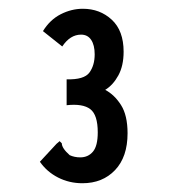

<svg xmlns="http://www.w3.org/2000/svg" viewBox="-20 -657 390 438"><path d="M168 -239Q138 -239 112.5 -252Q87 -265 71 -288L109 -329L116 -335L121 -330Q121 -319 139 -303Q150 -298 163 -298Q181 -298 192 -311Q203 -324 203 -355Q203 -395 186 -408Q169 -421 132 -417V-476Q172 -475 184 -491.5Q196 -508 196 -533Q196 -554 188 -566Q180 -578 165 -578Q140 -578 122 -551L78 -586Q94 -612 118.5 -624.5Q143 -637 169 -637Q208 -637 235 -612Q262 -587 262 -539Q262 -507 250 -485Q238 -463 220 -452Q241 -441 256 -417.5Q271 -394 271 -353Q271 -299 242.5 -269Q214 -239 168 -239Z"/></svg>

Font: Inconsolata ExtraCondensed ExtraBold
Style: Regular
Weight: 800
Width: 2
Monospace: yes
Designer: Raph Levien, Cyreal, Brenton Simpson
Foundry: Raph Levien, Cyreal, Google
Version: Version 3.001; ttfautohint (v1.8.2.53-6de2)